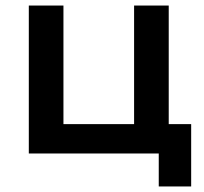

<svg xmlns="http://www.w3.org/2000/svg" viewBox="-20 -554 737 693"><path d="M84 0V-534H209V-106H464V-534H589V-106H670V119H553V0H464Z"/></svg>

Font: Montserrat SemiBold
Style: Regular
Weight: 600
Designer: Julieta Ulanovsky
Foundry: Julieta Ulanovsky
Version: Version 9.000; ttfautohint (v1.8.4.7-5d5b)